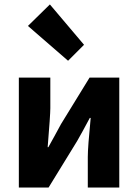

<svg xmlns="http://www.w3.org/2000/svg" viewBox="-20 -846 623 866"><path d="M65 0V-496H207V-358Q207 -328 195 -182H198Q205 -195 226 -232.5Q247 -270 255 -286L384 -496H518V0H376V-138Q376 -182 389 -314H385Q351 -250 328 -210L199 0ZM287 -572 106 -729 205 -826 359 -644Z"/></svg>

Font: Toshiba Sans
Style: Bold
Weight: 700
Designer: Paul D. Hunt
Foundry: Toshiba Corporation
Version: Version 2.020;PS 2.0;hotconv 1.0.86;makeotf.lib2.5.63406